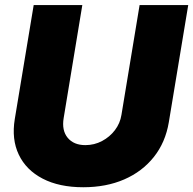

<svg xmlns="http://www.w3.org/2000/svg" viewBox="-20 -748 784 779"><path d="M317.9 11.7Q220.2 11.7 153.1 -23.2Q85.9 -58.1 56.2 -120.6Q26.4 -183.1 40 -265.1L116.7 -727.5H314L238.3 -269Q230 -218.8 254.6 -189Q279.3 -159.2 326.2 -159.2Q362.8 -159.2 394 -175.8Q425.3 -192.4 446.3 -220Q467.3 -247.6 472.7 -281.7L546.4 -727.5H743.7L665 -252.4Q651.4 -170.4 604.2 -111.1Q557.1 -51.8 483.9 -20Q410.6 11.7 317.9 11.7Z"/></svg>

Font: Inter Display Black
Style: Italic
Weight: 900
Italic angle: -9.39999°
Designer: Rasmus Andersson
Foundry: rsms
Version: Version 4.000;git-a52131595